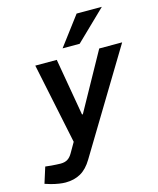

<svg xmlns="http://www.w3.org/2000/svg" viewBox="-203 -837 936 1140"><g transform="rotate(-15 264.5 -267.0)"><path d="M57 209Q40 209 17 205.5Q-6 202 -32 195L-67 184L-36 86L1 90Q17 91 32 92Q47 93 57 93Q83 93 100 82.5Q117 72 130 49L175 -29L180 6H169L62 -508H194L255 -156H260L455 -508H596L221 112Q190 164 150 186.5Q110 209 57 209ZM245 -565 379 -743H534L350 -565Z"/></g></svg>

Font: REM Medium
Style: Italic
Weight: 500
Italic angle: -11°
Designer: Octavio Pardo
Foundry: Ashler Design
Version: Version 1.005;gftools[0.9.28]